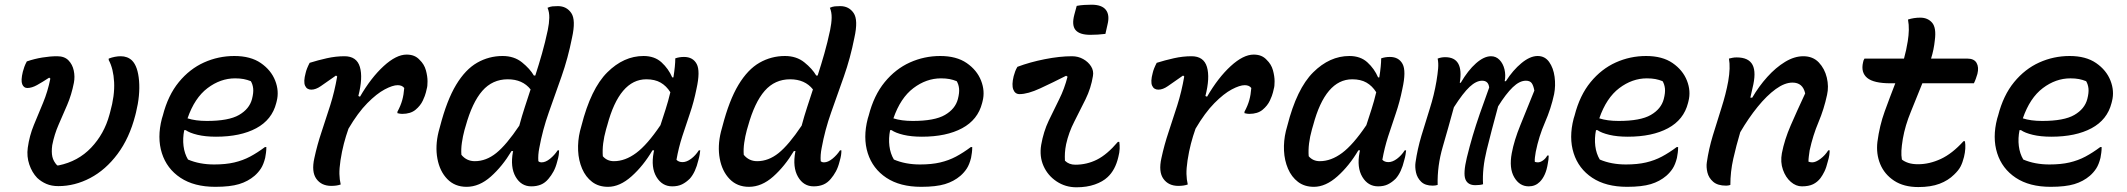

<svg xmlns="http://www.w3.org/2000/svg" viewBox="-20 -783 9040 816"><path d="M94 -522Q126 -533 159.5 -538.5Q193 -544 223 -544Q254 -544 271 -526.5Q288 -509 293.5 -483Q299 -457 294 -431Q284 -380 265.5 -337Q247 -294 229 -253Q211 -212 202 -166Q198 -137 202.5 -117Q207 -97 223 -80H229Q312 -97 367.5 -155.5Q423 -214 445 -295L448 -306Q468 -377 465 -434Q462 -491 442 -528V-534Q455 -539 468 -541.5Q481 -544 493 -544Q522 -544 541 -526Q566 -501 571 -439.5Q576 -378 558 -305L555 -293Q530 -196 479.5 -128.5Q429 -61 363.5 -26.5Q298 8 228 8Q199 8 177 -1.5Q155 -11 138 -27Q116 -50 104.5 -84Q93 -118 98 -155Q105 -206 124 -252Q143 -298 163 -346Q183 -394 194 -449L189 -453Q160 -434 137.5 -421.5Q115 -409 96 -409Q81 -409 74.5 -425Q68 -441 77 -478Q80 -489 83.5 -499Q87 -509 94 -522Z M976 -545Q1045 -545 1088.5 -515Q1132 -485 1149.5 -440.5Q1167 -396 1156 -353L1154 -345Q1136 -274 1069 -238Q1002 -202 898 -202Q853 -202 819.5 -210Q786 -218 769 -230H763Q756 -195 760 -162.5Q764 -130 779 -105Q828 -84 890 -84Q939 -84 975.5 -92.5Q1012 -101 1043 -117.5Q1074 -134 1106 -158H1112Q1112 -145 1110.5 -134Q1109 -123 1107 -112Q1100 -84 1089 -67Q1078 -50 1062 -36Q1034 -12 996 -0.5Q958 11 895 11Q805 11 747 -27.5Q689 -66 668 -132Q647 -198 668 -279L672 -292Q694 -378 740 -434Q786 -490 847 -517.5Q908 -545 976 -545ZM979 -450Q917 -450 862 -408.5Q807 -367 777 -280Q811 -269 859 -269Q952 -269 996 -294.5Q1040 -320 1051 -362Q1058 -389 1056 -407Q1054 -425 1046 -438Q1031 -444 1015.5 -447Q1000 -450 979 -450Z M1296 -516Q1331 -527 1369 -535.5Q1407 -544 1444 -544Q1496 -544 1509.5 -498.5Q1523 -453 1503 -375L1510 -372Q1557 -453 1610.5 -502Q1664 -551 1708 -551Q1726 -551 1739.5 -545.5Q1753 -540 1763 -529Q1783 -510 1790 -484.5Q1797 -459 1797 -437.5Q1797 -416 1794 -407L1790 -390Q1787 -377 1777 -355.5Q1767 -334 1746 -316.5Q1725 -299 1689 -299Q1681 -299 1669 -302V-308Q1683 -334 1689.5 -357.5Q1696 -381 1698 -409Q1689 -421 1670 -421Q1649 -421 1615 -403Q1581 -385 1541 -344.5Q1501 -304 1461 -236Q1450 -205 1441.5 -172.5Q1433 -140 1427 -101Q1422 -67 1422.5 -43.5Q1423 -20 1428 1Q1412 7 1388 7Q1346 7 1324.5 -23Q1303 -53 1316 -111Q1328 -167 1346.5 -222Q1365 -277 1383.5 -335.5Q1402 -394 1413 -458L1408 -462Q1365 -432 1343.5 -417Q1322 -402 1303 -402Q1284 -402 1276.5 -419Q1269 -436 1279 -473Q1283 -491 1296 -516Z M2116 -545Q2165 -545 2198.5 -518Q2232 -491 2249 -462H2255Q2270 -508 2283.5 -555.5Q2297 -603 2308 -655Q2314 -684 2314.5 -707.5Q2315 -731 2307 -750Q2318 -755 2328 -756Q2338 -757 2351 -757Q2388 -757 2408 -727.5Q2428 -698 2411 -622Q2394 -536 2366.5 -458Q2339 -380 2312.5 -305.5Q2286 -231 2272 -154Q2266 -124 2268 -98Q2273 -93 2282 -93Q2299 -93 2318 -108.5Q2337 -124 2350 -144H2356Q2356 -134 2354.5 -123.5Q2353 -113 2348 -96Q2342 -72 2332.5 -54.5Q2323 -37 2311 -23Q2297 -6 2279 1.5Q2261 9 2238 9Q2195 9 2171.5 -31.5Q2148 -72 2160 -138L2161 -141H2154Q2115 -76 2066 -32.5Q2017 11 1963 11Q1913 11 1881 -22Q1849 -55 1839 -108.5Q1829 -162 1844 -223L1850 -245Q1879 -357 1918.5 -422.5Q1958 -488 2008 -516.5Q2058 -545 2116 -545ZM1941 -125Q1963 -98 1998 -98Q2046 -98 2089 -132.5Q2132 -167 2187 -249Q2198 -290 2210.5 -328Q2223 -366 2235 -403Q2201 -446 2138 -446Q2073 -446 2030 -397Q1987 -348 1959 -247L1954 -230Q1947 -204 1943 -176.5Q1939 -149 1941 -125Z M2715 -545Q2762 -545 2791.5 -518Q2821 -491 2837 -454H2842Q2850 -504 2850 -535Q2867 -541 2887 -541Q2925 -541 2941 -511Q2957 -481 2940 -405Q2929 -350 2912 -300.5Q2895 -251 2879.5 -203Q2864 -155 2855 -104Q2864 -94 2881 -94Q2898 -94 2917 -108Q2936 -122 2950 -144H2956Q2955 -135 2953.5 -125.5Q2952 -116 2948 -102Q2936 -51 2912 -24Q2896 -8 2878.5 0.5Q2861 9 2837 9Q2794 9 2770 -31Q2746 -71 2758 -135Q2759 -140 2760 -144H2753Q2714 -78 2664 -33.5Q2614 11 2564 11Q2524 11 2496.5 -10Q2469 -31 2454 -66Q2439 -101 2437 -142.5Q2435 -184 2445 -226L2451 -248Q2491 -406 2561 -475.5Q2631 -545 2715 -545ZM2542 -119Q2560 -98 2589 -98Q2637 -98 2684 -133Q2731 -168 2787 -251Q2798 -285 2809 -319Q2820 -353 2829 -391Q2812 -418 2787.5 -432Q2763 -446 2727 -446Q2613 -446 2561 -251L2556 -234Q2547 -202 2543.5 -173.5Q2540 -145 2542 -119Z M3316 -545Q3365 -545 3398.5 -518Q3432 -491 3449 -462H3455Q3470 -508 3483.5 -555.5Q3497 -603 3508 -655Q3514 -684 3514.5 -707.5Q3515 -731 3507 -750Q3518 -755 3528 -756Q3538 -757 3551 -757Q3588 -757 3608 -727.5Q3628 -698 3611 -622Q3594 -536 3566.5 -458Q3539 -380 3512.5 -305.5Q3486 -231 3472 -154Q3466 -124 3468 -98Q3473 -93 3482 -93Q3499 -93 3518 -108.5Q3537 -124 3550 -144H3556Q3556 -134 3554.5 -123.5Q3553 -113 3548 -96Q3542 -72 3532.5 -54.5Q3523 -37 3511 -23Q3497 -6 3479 1.5Q3461 9 3438 9Q3395 9 3371.5 -31.5Q3348 -72 3360 -138L3361 -141H3354Q3315 -76 3266 -32.5Q3217 11 3163 11Q3113 11 3081 -22Q3049 -55 3039 -108.5Q3029 -162 3044 -223L3050 -245Q3079 -357 3118.5 -422.5Q3158 -488 3208 -516.5Q3258 -545 3316 -545ZM3141 -125Q3163 -98 3198 -98Q3246 -98 3289 -132.5Q3332 -167 3387 -249Q3398 -290 3410.5 -328Q3423 -366 3435 -403Q3401 -446 3338 -446Q3273 -446 3230 -397Q3187 -348 3159 -247L3154 -230Q3147 -204 3143 -176.5Q3139 -149 3141 -125Z M3976 -545Q4045 -545 4088.5 -515Q4132 -485 4149.5 -440.5Q4167 -396 4156 -353L4154 -345Q4136 -274 4069 -238Q4002 -202 3898 -202Q3853 -202 3819.5 -210Q3786 -218 3769 -230H3763Q3756 -195 3760 -162.5Q3764 -130 3779 -105Q3828 -84 3890 -84Q3939 -84 3975.5 -92.5Q4012 -101 4043 -117.5Q4074 -134 4106 -158H4112Q4112 -145 4110.5 -134Q4109 -123 4107 -112Q4100 -84 4089 -67Q4078 -50 4062 -36Q4034 -12 3996 -0.5Q3958 11 3895 11Q3805 11 3747 -27.5Q3689 -66 3668 -132Q3647 -198 3668 -279L3672 -292Q3694 -378 3740 -434Q3786 -490 3847 -517.5Q3908 -545 3976 -545ZM3979 -450Q3917 -450 3862 -408.5Q3807 -367 3777 -280Q3811 -269 3859 -269Q3952 -269 3996 -294.5Q4040 -320 4051 -362Q4058 -389 4056 -407Q4054 -425 4046 -438Q4031 -444 4015.5 -447Q4000 -450 3979 -450Z M4304 -499Q4357 -519 4420.5 -531.5Q4484 -544 4536 -544Q4562 -544 4583.5 -532Q4605 -520 4617 -501Q4629 -482 4625 -460Q4617 -409 4593.5 -361Q4570 -313 4546 -266.5Q4522 -220 4511 -170Q4507 -150 4506 -133.5Q4505 -117 4506 -100Q4523 -83 4550 -83Q4599 -83 4642 -104.5Q4685 -126 4731 -180H4737Q4739 -167 4738.5 -151Q4738 -135 4733 -116Q4720 -60 4687 -30Q4667 -11 4633 1Q4599 13 4555 13Q4508 13 4470.5 -12Q4433 -37 4415 -77.5Q4397 -118 4405 -167Q4415 -224 4437 -270Q4459 -316 4481.5 -361Q4504 -406 4517 -457L4511 -461Q4454 -432 4401 -407.5Q4348 -383 4313 -383Q4294 -383 4286.5 -402.5Q4279 -422 4288 -459Q4291 -470 4294.5 -479.5Q4298 -489 4304 -499ZM4556 -758Q4571 -761 4588 -762Q4605 -763 4619 -763Q4663 -763 4680 -741Q4697 -719 4687 -679L4678 -639Q4663 -637 4646 -636Q4629 -635 4614 -635Q4568 -635 4551 -655.5Q4534 -676 4546 -721Z M4896 -516Q4931 -527 4969 -535.5Q5007 -544 5044 -544Q5096 -544 5109.5 -498.5Q5123 -453 5103 -375L5110 -372Q5157 -453 5210.5 -502Q5264 -551 5308 -551Q5326 -551 5339.5 -545.5Q5353 -540 5363 -529Q5383 -510 5390 -484.5Q5397 -459 5397 -437.5Q5397 -416 5394 -407L5390 -390Q5387 -377 5377 -355.5Q5367 -334 5346 -316.5Q5325 -299 5289 -299Q5281 -299 5269 -302V-308Q5283 -334 5289.5 -357.5Q5296 -381 5298 -409Q5289 -421 5270 -421Q5249 -421 5215 -403Q5181 -385 5141 -344.5Q5101 -304 5061 -236Q5050 -205 5041.5 -172.5Q5033 -140 5027 -101Q5022 -67 5022.5 -43.5Q5023 -20 5028 1Q5012 7 4988 7Q4946 7 4924.5 -23Q4903 -53 4916 -111Q4928 -167 4946.5 -222Q4965 -277 4983.5 -335.5Q5002 -394 5013 -458L5008 -462Q4965 -432 4943.5 -417Q4922 -402 4903 -402Q4884 -402 4876.5 -419Q4869 -436 4879 -473Q4883 -491 4896 -516Z M5715 -545Q5762 -545 5791.5 -518Q5821 -491 5837 -454H5842Q5850 -504 5850 -535Q5867 -541 5887 -541Q5925 -541 5941 -511Q5957 -481 5940 -405Q5929 -350 5912 -300.5Q5895 -251 5879.5 -203Q5864 -155 5855 -104Q5864 -94 5881 -94Q5898 -94 5917 -108Q5936 -122 5950 -144H5956Q5955 -135 5953.5 -125.5Q5952 -116 5948 -102Q5936 -51 5912 -24Q5896 -8 5878.5 0.5Q5861 9 5837 9Q5794 9 5770 -31Q5746 -71 5758 -135Q5759 -140 5760 -144H5753Q5714 -78 5664 -33.5Q5614 11 5564 11Q5524 11 5496.5 -10Q5469 -31 5454 -66Q5439 -101 5437 -142.5Q5435 -184 5445 -226L5451 -248Q5491 -406 5561 -475.5Q5631 -545 5715 -545ZM5542 -119Q5560 -98 5589 -98Q5637 -98 5684 -133Q5731 -168 5787 -251Q5798 -285 5809 -319Q5820 -353 5829 -391Q5812 -418 5787.5 -432Q5763 -446 5727 -446Q5613 -446 5561 -251L5556 -234Q5547 -202 5543.5 -173.5Q5540 -145 5542 -119Z M6090 -534Q6105 -540 6122 -540Q6202 -540 6184 -431H6188Q6219 -484 6253 -514Q6287 -544 6317 -544Q6338 -544 6353 -528.5Q6368 -513 6374 -488.5Q6380 -464 6375 -438H6380Q6410 -485 6446.5 -515Q6483 -545 6515 -545Q6546 -545 6564 -519.5Q6582 -494 6587 -456.5Q6592 -419 6585 -383Q6572 -322 6546 -262.5Q6520 -203 6507 -138Q6505 -125 6503.5 -114.5Q6502 -104 6503 -95Q6511 -93 6516 -93Q6526 -93 6537.5 -101Q6549 -109 6556 -122H6562Q6562 -106 6558 -87Q6550 -36 6524 -10Q6505 9 6477 9Q6438 9 6415.5 -29.5Q6393 -68 6405 -132Q6415 -186 6441.5 -251Q6468 -316 6501 -398Q6497 -420 6489.5 -430Q6482 -440 6465 -440Q6438 -440 6409 -412Q6380 -384 6347 -331Q6318 -225 6298.5 -145.5Q6279 -66 6283 0Q6270 4 6250 4Q6218 4 6208 -21Q6198 -46 6214 -113Q6226 -162 6239 -206Q6252 -250 6269 -299Q6286 -348 6309 -411Q6306 -440 6279 -440Q6254 -440 6226 -414Q6198 -388 6159 -327Q6135 -239 6111.5 -158.5Q6088 -78 6090 3Q6080 6 6069 6Q6037 6 6020 -10.5Q6003 -27 5998 -50Q5993 -73 5996 -93Q6004 -149 6021 -206Q6038 -263 6056.5 -321Q6075 -379 6085 -438Q6090 -468 6092 -491.5Q6094 -515 6090 -534Z M6976 -545Q7045 -545 7088.5 -515Q7132 -485 7149.5 -440.5Q7167 -396 7156 -353L7154 -345Q7136 -274 7069 -238Q7002 -202 6898 -202Q6853 -202 6819.5 -210Q6786 -218 6769 -230H6763Q6756 -195 6760 -162.5Q6764 -130 6779 -105Q6828 -84 6890 -84Q6939 -84 6975.5 -92.5Q7012 -101 7043 -117.5Q7074 -134 7106 -158H7112Q7112 -145 7110.5 -134Q7109 -123 7107 -112Q7100 -84 7089 -67Q7078 -50 7062 -36Q7034 -12 6996 -0.5Q6958 11 6895 11Q6805 11 6747 -27.5Q6689 -66 6668 -132Q6647 -198 6668 -279L6672 -292Q6694 -378 6740 -434Q6786 -490 6847 -517.5Q6908 -545 6976 -545ZM6979 -450Q6917 -450 6862 -408.5Q6807 -367 6777 -280Q6811 -269 6859 -269Q6952 -269 6996 -294.5Q7040 -320 7051 -362Q7058 -389 7056 -407Q7054 -425 7046 -438Q7031 -444 7015.5 -447Q7000 -450 6979 -450Z M7328 -534Q7336 -536 7343.5 -537.5Q7351 -539 7361 -539Q7412 -539 7428.5 -507Q7445 -475 7428 -408Q7424 -389 7419 -368H7427Q7455 -416 7491 -456Q7527 -496 7566.5 -520Q7606 -544 7644 -544Q7685 -544 7710 -517.5Q7735 -491 7744 -453Q7753 -415 7745 -380Q7732 -319 7708.5 -263.5Q7685 -208 7671 -144Q7669 -130 7667.5 -118.5Q7666 -107 7666 -96Q7674 -93 7682 -93Q7697 -93 7717 -108Q7737 -123 7750 -144H7756Q7756 -134 7754.5 -123.5Q7753 -113 7748 -96Q7742 -71 7734 -54.5Q7726 -38 7717 -26Q7704 -9 7685.5 0Q7667 9 7638 9Q7613 9 7591 -10Q7569 -29 7557.5 -61.5Q7546 -94 7553 -132Q7564 -189 7590.5 -250Q7617 -311 7652 -386Q7642 -432 7598 -432Q7565 -432 7527 -404.5Q7489 -377 7450 -329Q7411 -281 7376 -221Q7359 -164 7346.5 -108.5Q7334 -53 7334 3Q7325 6 7316 6Q7280 6 7261 -10.5Q7242 -27 7236.5 -50Q7231 -73 7234 -93Q7242 -149 7259.5 -207Q7277 -265 7296 -324Q7315 -383 7325 -438Q7335 -496 7328 -534Z M7904 -534H8072Q8077 -552 8081 -570.5Q8085 -589 8088 -608Q8092 -633 8092.5 -655.5Q8093 -678 8089 -700Q8114 -708 8141 -708Q8173 -708 8191.5 -686.5Q8210 -665 8203 -612Q8201 -592 8197 -572.5Q8193 -553 8187 -534H8341Q8370 -534 8380.5 -515.5Q8391 -497 8384 -469Q8381 -459 8377.5 -449Q8374 -439 8369 -429H8150Q8126 -368 8101.5 -309Q8077 -250 8067 -193Q8062 -162 8061 -142.5Q8060 -123 8063 -105Q8074 -96 8091 -90.5Q8108 -85 8132 -85Q8180 -85 8228.5 -107.5Q8277 -130 8325 -183H8331Q8336 -153 8327 -116Q8321 -92 8312.5 -75.5Q8304 -59 8285 -41Q8260 -16 8223 -2Q8186 12 8133 12Q8071 12 8030 -15Q7989 -42 7971 -85.5Q7953 -129 7959 -180Q7968 -249 7990 -309.5Q8012 -370 8035 -429H8015Q7943 -429 7915.5 -452Q7888 -475 7898 -518Q7899 -526 7904 -534Z M8776 -545Q8845 -545 8888.5 -515Q8932 -485 8949.5 -440.5Q8967 -396 8956 -353L8954 -345Q8936 -274 8869 -238Q8802 -202 8698 -202Q8653 -202 8619.5 -210Q8586 -218 8569 -230H8563Q8556 -195 8560 -162.5Q8564 -130 8579 -105Q8628 -84 8690 -84Q8739 -84 8775.5 -92.5Q8812 -101 8843 -117.5Q8874 -134 8906 -158H8912Q8912 -145 8910.5 -134Q8909 -123 8907 -112Q8900 -84 8889 -67Q8878 -50 8862 -36Q8834 -12 8796 -0.5Q8758 11 8695 11Q8605 11 8547 -27.5Q8489 -66 8468 -132Q8447 -198 8468 -279L8472 -292Q8494 -378 8540 -434Q8586 -490 8647 -517.5Q8708 -545 8776 -545ZM8779 -450Q8717 -450 8662 -408.5Q8607 -367 8577 -280Q8611 -269 8659 -269Q8752 -269 8796 -294.5Q8840 -320 8851 -362Q8858 -389 8856 -407Q8854 -425 8846 -438Q8831 -444 8815.5 -447Q8800 -450 8779 -450Z"/></svg>

Font: Recursive Mn Csl St Med
Style: Italic
Weight: 500
Italic angle: -15°
Monospace: yes
Version: Version 1.079;hotconv 1.0.112;makeotfexe 2.5.65598; ttfautoh